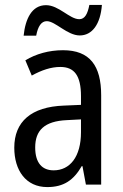

<svg xmlns="http://www.w3.org/2000/svg" viewBox="-20 -750 500 780"><path d="M76 -605H127C134 -643 148 -664 170 -664C205 -664 253 -606 304 -606C354 -606 388 -651 394 -730H343C336 -694 325 -672 302 -672C263 -672 219 -729 167 -729C109 -729 83 -673 76 -605ZM236 -546C179 -546 126 -531 83 -505L109 -443C149 -465 187 -478 225 -478C282 -478 309 -443 309 -359V-324L239 -321C107 -316 38 -256 38 -150C38 -58 85 10 172 10C239 10 279 -18 312 -75H315L329 0H391V-363C391 -483 345 -546 236 -546ZM252 -262 309 -265V-213C309 -113 264 -58 198 -58C152 -58 123 -87 123 -151C123 -220 160 -258 252 -262Z"/></svg>

Font: Noto Sans Myanmar UI Condensed
Style: Regular
Weight: 400
Width: 3
Designer: Monotype Design Team
Foundry: Monotype Imaging Inc.
Version: Version 2.103